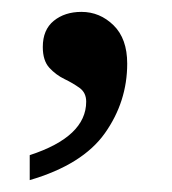

<svg xmlns="http://www.w3.org/2000/svg" viewBox="-20 -149 290 323"><path d="M30 112Q125 81 125 22Q125 7 114 -1Q103 -9 88.5 -16Q74 -23 63 -35Q52 -47 52 -70Q52 -99 70.5 -114Q89 -129 117 -129Q148 -129 171 -106.5Q194 -84 194 -42Q194 22 156.5 75Q119 128 30 154Z"/></svg>

Font: Noto Serif Khitan Small Script
Style: Regular
Weight: 400
Designer: LIU Zhao, ZHANG Congyu, Kushim JIANG
Foundry: Guyu Beijing Co. Ltd.
Version: Version 1.000; ttfautohint (v1.8.4.7-5d5b)